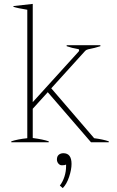

<svg xmlns="http://www.w3.org/2000/svg" viewBox="-20 -730 598 985"><path d="M538 -5V0H447L225 -257L148 -172V-22Q201 -15 230 -5V0H38V-5Q71 -16 120 -21V-680Q70 -688 49 -695V-699L148 -710V-206L383 -465Q386 -468 386 -473Q386 -478 377 -479Q351 -483 322 -493V-498H495V-493Q468 -484 432 -477Q421 -474 417 -469L243 -277L463 -21Q509 -15 538 -5ZM347 111Q347 140 334.5 177.5Q322 215 302 235L287 222Q302 203 310.5 176.5Q319 150 319 124V114Q313 118 298 118Q287 118 279.5 109Q272 100 272 88Q272 72 281.5 64Q291 56 305 56Q347 56 347 111Z"/></svg>

Font: Trirong Thin
Style: Regular
Weight: 250
Designer: Katatrad Team
Foundry: CadsonDemak
Version: Version 1.001